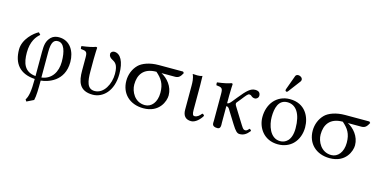

<svg xmlns="http://www.w3.org/2000/svg" viewBox="-84 -1143 3663 1842"><g transform="rotate(15 1747.5 -222.0)"><path d="M317 8C383 2 546 -42 546 -237C546 -339 494 -439 380 -439C354 -439 325 -432 303 -411C265 -372 258 -333 258 -260V-21C144 -31 119 -115 119 -218C119 -328 165 -386 200 -414L181 -435C135 -413 39 -330 39 -227C39 -90 106 -1 258 8C258 132 247 185 224 220L236 238L305 204C316 162 317 93 317 8ZM466 -218C466 -118 417 -35 316 -22V-276C316 -377 342 -400 380 -400C441 -400 466 -321 466 -218Z M755 -321C755 -371 759 -435 759 -435C759 -439 754 -442 746 -442C718 -431 678 -422 609 -413C607 -407 609 -391 611 -385C666 -380 676 -374 676 -317V-187C676 -80 699 10 833 10C931 10 1030 -75 1030 -249C1030 -369 991 -442 928 -442C911 -442 894 -429 894 -412C894 -389 908 -375 928 -364C957 -348 989 -333 989 -237C989 -139 934 -29 842 -29C767 -29 755 -102 755 -203Z M1554 -361C1591 -361 1607 -383 1625 -417L1614 -429H1373C1282 -429 1211 -401 1176 -366C1134 -324 1111 -265 1111 -204C1111 -78 1199 10 1336 10C1495 10 1540 -115 1540 -172C1540 -261 1478 -330 1418 -361ZM1343 -23C1240 -23 1194 -120 1194 -188C1194 -283 1239 -361 1368 -361C1425 -311 1457 -266 1457 -175C1457 -81 1407 -23 1343 -23Z M1728 -322V-81C1728 -22 1755 11 1811 11C1854 11 1897 -33 1918 -70C1915 -80 1908 -85 1897 -87C1878 -63 1858 -44 1830 -44C1815 -44 1807 -58 1807 -99V-343C1807 -375 1805 -437 1805 -437C1790 -431 1774 -429 1755 -429C1743 -429 1718 -430 1712 -431L1710 -429C1727 -394 1728 -350 1728 -322Z M2022 -317V-72C2022 -66 2022 -59 2022 -52C2021 -38 2021 -24 2022 -17C2026 0 2040 10 2072 10C2104 10 2103 -21 2101 -53C2101 -60 2101 -66 2101 -72V-216C2124 -216 2130 -200 2142 -180L2215 -63C2250 -7 2268 10 2292 10C2330 10 2358 -5 2391 -47C2388 -55 2383 -61 2372 -64C2357 -46 2349 -39 2335 -39C2313 -39 2304 -60 2274 -107L2202 -223C2194 -235 2183 -252 2183 -261C2183 -266 2183 -270 2186 -274L2221 -317C2259 -365 2271 -382 2286 -382C2292 -382 2301 -380 2308 -373C2317 -365 2328 -358 2345 -358C2364 -358 2381 -375 2381 -392C2381 -427 2360 -439 2329 -439C2284 -439 2250 -408 2181 -322L2143 -275C2124 -252 2115 -245 2101 -245V-321C2101 -371 2105 -435 2105 -435C2105 -439 2100 -442 2092 -442C2064 -431 2024 -422 1955 -413C1953 -407 1955 -391 1957 -385C2012 -380 2022 -374 2022 -317Z M2462 -205C2462 -103 2530 10 2672 10C2736 10 2785 -13 2819 -46C2864 -90 2884 -153 2884 -214C2884 -318 2827 -439 2674 -439C2608 -439 2554 -412 2517 -369C2481 -326 2462 -268 2462 -205ZM2659 -404C2745 -404 2798 -326 2798 -182C2798 -56 2733 -25 2686 -25C2582 -25 2548 -151 2548 -228C2548 -315 2569 -404 2659 -404ZM2692 -682C2679 -682 2668 -676 2664 -665L2612 -522C2611 -519 2610 -515 2610 -512C2610 -505 2616 -499 2624 -499C2628 -499 2633 -503 2636 -507L2728 -629C2732 -634 2734 -642 2734 -647C2734 -667 2712 -682 2692 -682Z M3405 -361C3442 -361 3458 -383 3476 -417L3465 -429H3224C3133 -429 3062 -401 3027 -366C2985 -324 2962 -265 2962 -204C2962 -78 3050 10 3187 10C3346 10 3391 -115 3391 -172C3391 -261 3329 -330 3269 -361ZM3194 -23C3091 -23 3045 -120 3045 -188C3045 -283 3090 -361 3219 -361C3276 -311 3308 -266 3308 -175C3308 -81 3258 -23 3194 -23Z"/></g></svg>

Font: Libertinus Serif
Style: Regular
Weight: 400
Designer: Philipp H. Poll, Khaled Hosny
Foundry: Caleb Maclennan
Version: Version 7.050;RELEASE